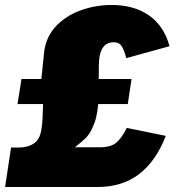

<svg xmlns="http://www.w3.org/2000/svg" viewBox="-32 -753 730 773"><path d="M-11.5 0 12.5 -159H43.5Q79.5 -159 104 -175.2Q128.5 -191.5 134.5 -231Q138.5 -253.5 139.2 -274.2Q140 -295 141.5 -334H38.5L54.5 -435H134.5L144.5 -532Q149.5 -599 190 -643.8Q230.5 -688.5 291.2 -710.8Q352 -733 417.5 -733Q507 -733 567.5 -691.2Q628 -649.5 650.5 -567L476.5 -519Q467 -554.5 456.8 -568.8Q446.5 -583 425.5 -583Q378 -583 368.5 -523Q366.5 -509 366 -489.2Q365.5 -469.5 365.5 -435H497.5L482.5 -334H363.5Q360 -301 355 -280.2Q350 -259.5 339.5 -237Q328.5 -213 314 -198.2Q299.5 -183.5 269.5 -160H368.5Q413.5 -160 435.2 -177.8Q457 -195.5 478.5 -238L635.5 -206Q596 -104 528 -52Q460 0 359.5 0Z"/></svg>

Font: Public Sans Black
Style: Italic
Weight: 900
Italic angle: -8°
Designer: The Public Sans project authors (U.S. Web Design System). Libre Franklin designed by Pablo Impallari and Rodrigo Fuenzal
Version: Version 1.007; ttfautohint (v1.8.1) -l 8 -r 50 -G 200 -x 14 